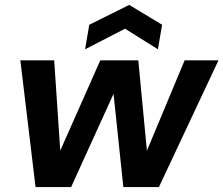

<svg xmlns="http://www.w3.org/2000/svg" viewBox="-20 -763 911 783"><path d="M125 0 63 -517H201L227 -129H217L389 -517H544L581 -129H571L733 -517H871L628 0H483L441 -400H452L270 0ZM327 -562 344 -662 507 -743 641 -662 624 -562 490 -646Z"/></svg>

Font: DM Sans 11pt ExtraBold
Style: Italic
Weight: 800
Italic angle: -10°
Version: Version 4.004;gftools[0.9.30]